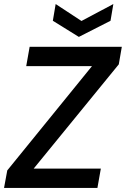

<svg xmlns="http://www.w3.org/2000/svg" viewBox="-31 -932 624 952"><path d="M-11 0 5 -87 425 -604H99L116 -700H573L558 -613L136 -96H469L452 0ZM360 -749 231 -829 245 -912 373 -828 531 -912 517 -829Z"/></svg>

Font: Rethink Sans SemiBold
Style: Italic
Weight: 600
Italic angle: -10°
Designer: The Rethink Sans project authors (Hans Thiessen). DM Sans designed by Colophon Foundry.
Foundry: Rethink Communications LLC
Version: Version 1.001